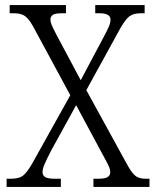

<svg xmlns="http://www.w3.org/2000/svg" viewBox="-20 -734 614 754"><path d="M6 0V-32H21Q54 -32 69.5 -43.5Q85 -55 106 -91L256 -360L109 -632Q92 -662 76.5 -672Q61 -682 34 -682H18V-714H239V-682H225Q195 -682 186.5 -675Q178 -668 178 -658Q178 -647 184.5 -632.5Q191 -618 203 -595L297 -419L390 -594Q400 -613 407 -628.5Q414 -644 414 -657Q414 -682 370 -682H354V-714H548V-682H534Q505 -682 489 -670.5Q473 -659 452 -622L319 -380L482 -83Q500 -51 514.5 -41.5Q529 -32 553 -32H567V0H347V-32H365Q392 -32 402.5 -38.5Q413 -45 413 -58Q413 -69 406 -84Q399 -99 380 -133L279 -321L181 -143Q164 -110 155.5 -90.5Q147 -71 147 -58Q147 -45 157.5 -38.5Q168 -32 198 -32H219V0Z"/></svg>

Font: Noto Serif Hebrew SemiCondensed Light
Style: Regular
Weight: 300
Width: 4
Designer: Monotype Design Team
Foundry: Monotype Imaging Inc.
Version: Version 2.004; ttfautohint (v1.8.4.7-5d5b)